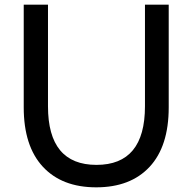

<svg xmlns="http://www.w3.org/2000/svg" viewBox="-20 -798 829 827"><path d="M82.2 -335.6V-777.8H186.7V-340Q186.7 -87.8 395.6 -87.8Q604.4 -87.8 604.4 -340V-777.8H706.7V-335.6Q706.7 -167.8 624.4 -79.4Q542.2 8.9 394.4 8.9Q246.7 8.9 164.4 -80Q82.2 -168.9 82.2 -335.6Z"/></svg>

Font: Paperlogy 5 Medium
Style: Regular
Weight: 500
Designer: redesigned by Lee Juim, glyphs from Gmarket Sans & Montserrat
Foundry: PT&
Version: Version 1.001